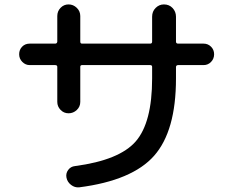

<svg xmlns="http://www.w3.org/2000/svg" viewBox="-20 -800 1040 856"><path d="M112.3 -509.8Q93.8 -509.8 79.6 -523.9Q65.4 -538.1 65.4 -558.1Q65.4 -578.1 78.6 -591.8Q91.8 -605.5 112.3 -605.5H225.6Q234.4 -605.5 235.4 -614.3V-728.5Q235.4 -750 250 -765.1Q264.6 -780.3 285.6 -780.3Q306.6 -780.3 322.3 -765.1Q337.9 -750 337.9 -728.5V-614.3Q337.9 -605.5 345.7 -605.5H649.4Q658.2 -605.5 658.2 -614.3V-725.6Q658.2 -749 673.8 -764.6Q689.5 -780.3 710.9 -780.3Q734.4 -780.3 749.5 -764.2Q764.6 -748 764.6 -725.6V-614.3Q764.6 -605.5 774.4 -605.5H887.7Q907.2 -605.5 920.9 -591.8Q934.6 -578.1 934.6 -558.1Q934.6 -538.1 920.9 -523.9Q907.2 -509.8 887.7 -509.8H774.4Q765.6 -509.8 764.6 -502V-450.2Q764.6 -215.8 667 -105.5Q569.3 4.9 333 35.2Q313.5 37.1 296.9 24.4Q280.3 11.7 276.4 -7.8Q272.5 -26.4 283.7 -42Q294.9 -57.6 314.5 -59.6Q512.7 -85.9 585.4 -169.9Q658.2 -253.9 658.2 -450.2V-502Q658.2 -509.8 649.4 -509.8H345.7Q337.9 -509.8 337.9 -502V-345.7Q337.9 -324.2 322.3 -309.6Q306.6 -294.9 285.6 -294.9Q264.6 -294.9 250 -310.1Q235.4 -325.2 235.4 -345.7V-502Q235.4 -509.8 225.6 -509.8Z"/></svg>

Font: Rounded Mgen+ 1m medium
Style: Regular
Weight: 500
Designer: [Source Han Sans]
Ryoko NISHIZUKA  (kana & ideographs); Paul D. Hunt (Latin, Greek & Cyrillic); Wenlong ZHANG  (bopomofo
Version: Version 1.059.20150602